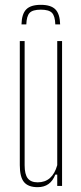

<svg xmlns="http://www.w3.org/2000/svg" viewBox="-20 -770 337 795"><path d="M136 5Q97 5 79.5 -16Q62 -37 62 -86V-600H82V-86Q82 -48 95 -31.5Q108 -15 136 -15Q197 -15 217 -86V-600H237V0H217V-47H209Q189 5 136 5ZM69 -669H89Q90 -703 102.5 -716.5Q115 -730 149 -730Q183 -730 195.5 -716.5Q208 -703 209 -669H229Q228 -712 209.5 -731Q191 -750 149 -750Q107 -750 88.5 -731Q70 -712 69 -669Z"/></svg>

Font: Big Shoulders Display Thin
Style: Regular
Weight: 100
Designer: Patric King
Foundry: XO Type Co
Version: Version 1.000; ttfautohint (v1.8.2)